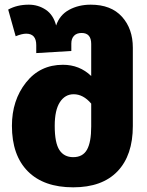

<svg xmlns="http://www.w3.org/2000/svg" viewBox="-20 -782 627 821"><path d="M368 -762Q455 -762 501.5 -710.5Q548 -659 548 -578V-243Q548 -118 482.5 -49.5Q417 19 293 19Q167 19 99 -49.5Q31 -118 31 -244Q31 -353 91 -429Q151 -505 249 -505Q320 -505 370 -457V-594Q370 -641 329 -641Q308 -641 296.5 -629Q285 -617 285 -596V-564L135 -555V-589Q135 -638 92 -638Q74 -638 47 -627L15 -741Q53 -762 103 -762Q143 -762 175.5 -740.5Q208 -719 220 -673Q235 -718 275.5 -740Q316 -762 368 -762ZM293 -110Q334 -110 352 -142Q370 -174 370 -241V-339Q336 -379 295 -379Q258 -379 236 -345Q214 -311 214 -244Q214 -171 234 -140.5Q254 -110 293 -110Z"/></svg>

Font: FiraGO ExtraBold
Style: Regular
Weight: 800
Designer: bBox Type
Foundry: bBox Type GmbH
Version: Version 1.001;PS 001.001;hotconv 1.0.88;makeotf.lib2.5.64775